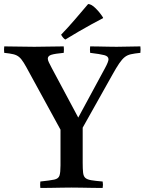

<svg xmlns="http://www.w3.org/2000/svg" viewBox="-45 -931 717 952"><path d="M512 -560 365 -298V-124Q365 -93 367 -75Q369 -57 378 -49Q387 -41 407 -37.5Q427 -34 464 -31Q467 -15 464 1Q443 1 414 0.5Q385 0 356.5 -0.5Q328 -1 309 -1Q290 -1 262 -0.5Q234 0 205 0.5Q176 1 155 1Q153 -14 155 -31Q203 -36 224 -40.5Q245 -45 250 -60.5Q255 -76 255 -111V-288L103 -566Q85 -600 73 -619.5Q61 -639 49.5 -648.5Q38 -658 21.5 -662Q5 -666 -24 -669Q-26 -685 -24 -701Q12 -701 50 -700Q88 -699 125 -699Q157 -699 196 -700Q235 -701 271 -701Q273 -686 271 -669Q228 -665 210 -659.5Q192 -654 192 -640Q192 -633 197.5 -621.5Q203 -610 212 -593L343 -348L475 -592Q493 -625 493 -637Q493 -652 472.5 -657.5Q452 -663 402 -669Q400 -686 402 -701Q418 -701 443 -700.5Q468 -700 492.5 -699.5Q517 -699 533 -699Q565 -699 592.5 -700Q620 -701 651 -701Q653 -685 651 -669Q622 -666 604 -662Q586 -658 573 -647.5Q560 -637 546 -616.5Q532 -596 512 -560ZM466 -844V-841Q444 -830 410.5 -811.5Q377 -793 341.5 -772.5Q306 -752 279 -735Q268 -741 258 -759Q292 -794 328 -836Q364 -878 392 -911Q408 -911 429.5 -889.5Q451 -868 466 -844Z"/></svg>

Font: Tiro Kannada
Style: Regular
Weight: 400
Designer: Kannada: John Hudson & Fiona Ross. Latin: John Hudson.
Foundry: Tiro Typeworks Ltd.
Version: Version 1.52